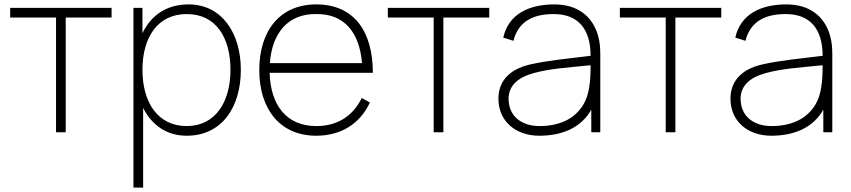

<svg xmlns="http://www.w3.org/2000/svg" viewBox="-20 -598 3845 868"><path d="M484.4 -562.5H26V-518.8H233.3V0H277.1V-518.8H484.4Z M832.3 -578.1C732.3 -578.1 662.5 -528.1 624 -447.9V-562.5H583.3V250H627.1V-110.4C665.6 -33.3 732.3 15.6 824 15.6C983.3 15.6 1068.8 -113.5 1068.8 -282.3C1068.8 -447.9 983.3 -578.1 832.3 -578.1ZM824 -28.1C691.7 -28.1 624 -137.5 624 -282.3C624 -429.2 692.7 -534.4 824 -534.4C958.3 -534.4 1021.9 -426 1021.9 -282.3C1021.9 -137.5 954.2 -28.1 824 -28.1Z M1409.4 -28.1C1275 -28.1 1203.1 -122.9 1199 -268.8H1665.6C1665.6 -453.1 1583.3 -578.1 1409.4 -578.1C1244.8 -578.1 1152.1 -458.3 1152.1 -281.2C1152.1 -107.3 1243.8 15.6 1409.4 15.6C1519.8 15.6 1606.2 -36.5 1652.1 -134.4L1615.6 -155.2C1574 -70.8 1503.1 -28.1 1409.4 -28.1ZM1409.4 -534.4C1537.5 -536.5 1605.2 -450 1616.7 -312.5H1200C1209.4 -444.8 1279.2 -536.5 1409.4 -534.4Z M2191.7 -562.5H1733.3V-518.8H1940.6V0H1984.4V-518.8H2191.7Z M2693.8 0V-352.1C2693.8 -381.2 2691.7 -407.3 2684.4 -434.4C2659.4 -525 2590.6 -578.1 2486.5 -578.1C2366.7 -578.1 2278.1 -531.2 2255.2 -428.1L2301 -413.5C2324 -502.1 2390.6 -534.4 2483.3 -534.4C2593.8 -534.4 2650 -466.7 2650 -345.8C2543.8 -332.3 2456.3 -325 2375 -306.2C2272.9 -282.3 2233.3 -221.9 2233.3 -152.1C2233.3 -47.9 2313.5 15.6 2417.7 15.6C2518.8 15.6 2606.3 -18.8 2653.1 -102.1V0ZM2625 -139.6C2587.5 -63.5 2513.5 -28.1 2418.8 -28.1C2337.5 -28.1 2279.2 -72.9 2279.2 -152.1C2279.2 -210.4 2321.9 -247.9 2389.6 -266.7C2466.7 -288.5 2550 -292.7 2650 -303.1C2650 -261.5 2649 -188.5 2625 -139.6Z M3240.6 -562.5H2782.3V-518.8H2989.6V0H3033.3V-518.8H3240.6Z M3742.7 0V-352.1C3742.7 -381.2 3740.6 -407.3 3733.3 -434.4C3708.3 -525 3639.6 -578.1 3535.4 -578.1C3415.6 -578.1 3327.1 -531.2 3304.2 -428.1L3350 -413.5C3372.9 -502.1 3439.6 -534.4 3532.3 -534.4C3642.7 -534.4 3699 -466.7 3699 -345.8C3592.7 -332.3 3505.2 -325 3424 -306.2C3321.9 -282.3 3282.3 -221.9 3282.3 -152.1C3282.3 -47.9 3362.5 15.6 3466.7 15.6C3567.7 15.6 3655.2 -18.8 3702.1 -102.1V0ZM3674 -139.6C3636.5 -63.5 3562.5 -28.1 3467.7 -28.1C3386.5 -28.1 3328.1 -72.9 3328.1 -152.1C3328.1 -210.4 3370.8 -247.9 3438.5 -266.7C3515.6 -288.5 3599 -292.7 3699 -303.1C3699 -261.5 3697.9 -188.5 3674 -139.6Z"/></svg>

Font: Manrope3 Thin
Style: Regular
Weight: 100
Width: 4
Designer: Mikhail Sharanda
Foundry: Mikhail Sharanda
Version: Version 3.000;PS 003.000;hotconv 1.0.88;makeotf.lib2.5.64775